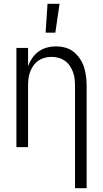

<svg xmlns="http://www.w3.org/2000/svg" viewBox="-20 -771 540 1006"><path d="M373 215V-320Q373 -339 371 -357.5Q369 -376 362.5 -393.5Q356 -411 345.5 -426.5Q335 -442 320 -452.5Q305 -463 287 -468Q269 -473 250 -473Q231 -473 213 -468Q195 -463 180 -452.5Q165 -442 154.5 -426.5Q144 -411 137.5 -393.5Q131 -376 129 -357.5Q127 -339 127 -320V0H66V-520H127V-423Q135 -446 148.5 -466Q162 -486 181.5 -500.5Q201 -515 225 -521.5Q249 -528 273 -528Q298 -528 322 -521.5Q346 -515 365.5 -499.5Q385 -484 399 -463Q413 -442 420.5 -418Q428 -394 431 -369.5Q434 -345 434 -320V215ZM219 -600 229 -751H292L270 -600Z"/></svg>

Font: Iosevka Term Curly Light
Style: Regular
Weight: 300
Designer: Belleve Invis
Foundry: Belleve Invis
Version: Version 32.3.0